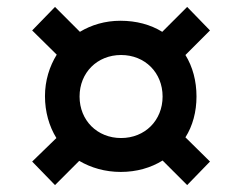

<svg xmlns="http://www.w3.org/2000/svg" viewBox="-20 -606 700 555"><path d="M329 -109C375 -109 416 -121 450 -142L521 -71L587 -139L516 -209C537 -242 548 -283 548 -327C548 -372 537 -413 516 -447L587 -518L521 -586L449 -514C415 -535 374 -546 328 -546C284 -546 244 -534 211 -514L139 -586L73 -518L144 -448C123 -414 110 -373 110 -328C110 -283 122 -241 143 -207L73 -139L139 -71L209 -141C243 -121 284 -109 329 -109ZM210 -327C210 -396 261 -447 330 -447C399 -447 450 -396 450 -327C450 -258 399 -207 330 -207C261 -207 210 -258 210 -327Z"/></svg>

Font: Uncut Plan8
Style: Regular
Weight: 400
Designer: Kasper Nordkvist
Foundry: UNCUT.wtf
Version: Version 1.002;Glyphs 3.1.2 (3151)